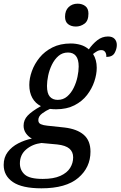

<svg xmlns="http://www.w3.org/2000/svg" viewBox="-62 -782 654 1042"><path d="M163 240Q58 240 8 206Q-42 172 -42 113Q-42 72 -20 43Q2 14 37 -4Q72 -22 111 -30Q93 -39 79.5 -57.5Q66 -76 66 -100Q66 -131 88 -154.5Q110 -178 160 -206Q130 -221 113.5 -250.5Q97 -280 97 -321Q97 -357 111 -396Q125 -435 152.5 -469Q180 -503 222.5 -524.5Q265 -546 322 -546Q350 -546 375.5 -538.5Q401 -531 420 -514Q440 -543 466 -563.5Q492 -584 524 -584Q548 -584 560 -571Q572 -558 572 -538Q572 -516 560 -494.5Q548 -473 515 -473Q516 -489 509 -499.5Q502 -510 488 -510Q475 -510 464 -503.5Q453 -497 443 -489Q463 -458 463 -414Q463 -379 450 -340Q437 -301 410.5 -266.5Q384 -232 342 -210.5Q300 -189 243 -189Q235 -189 226 -189.5Q217 -190 209 -191Q188 -182 167 -166.5Q146 -151 146 -130Q146 -114 159.5 -108Q173 -102 194 -100L288 -90Q356 -82 392.5 -50.5Q429 -19 429 41Q429 127 362.5 183.5Q296 240 163 240ZM251 -240Q281 -240 302.5 -258.5Q324 -277 338 -305.5Q352 -334 358.5 -365Q365 -396 365 -421Q365 -460 350 -478.5Q335 -497 307 -497Q277 -497 255.5 -478.5Q234 -460 220 -431.5Q206 -403 199.5 -372Q193 -341 193 -316Q193 -275 208.5 -257.5Q224 -240 251 -240ZM170 189Q229 189 265.5 172.5Q302 156 318.5 129.5Q335 103 335 72Q335 42 314.5 24.5Q294 7 249 2L163 -6Q114 0 80 29Q46 58 46 105Q46 142 72.5 165.5Q99 189 170 189ZM350 -638Q324 -638 307.5 -651Q291 -664 291 -691Q291 -725 310.5 -743.5Q330 -762 359 -762Q384 -762 401 -749Q418 -736 418 -708Q418 -669 396.5 -653.5Q375 -638 350 -638Z"/></svg>

Font: Noto Serif SemiCondensed Medium
Style: Italic
Weight: 500
Width: 4
Italic angle: -12°
Designer: Monotype Design Team
Foundry: Monotype Imaging Inc.
Version: Version 2.013